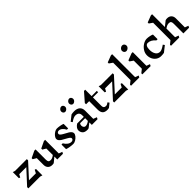

<svg xmlns="http://www.w3.org/2000/svg" viewBox="488 -2779 4702 4702"><g transform="rotate(-45 2839.5 -427.5)"><path d="M459 -130 502 -213 537 -202V18L477 0H69V-43L400 -403H156L116 -329L81 -341V-551L141 -533H549V-490L220 -130Z M1267 0H1070V-101L946 2Q927 10 890 10Q820 10 779 -31.5Q738 -73 738 -144V-378L649 -430V-466L825 -550H868V-199Q868 -145 885 -123.5Q902 -102 944 -102Q973 -102 1002 -113Q1031 -124 1070 -155V-378L981 -430V-466L1157 -550H1200V-78L1290 -45Z M1567 -216Q1514 -244 1482.5 -264Q1451 -284 1428.5 -310.5Q1406 -337 1406 -369Q1406 -405 1437 -446Q1468 -487 1513.5 -515Q1559 -543 1597 -543Q1644 -543 1706 -531.5Q1768 -520 1796 -506V-349H1753Q1722 -408 1681 -441.5Q1640 -475 1596 -475Q1567 -475 1549.5 -459.5Q1532 -444 1532 -421Q1532 -392 1563 -369Q1594 -346 1659 -311Q1710 -285 1741 -265.5Q1772 -246 1794 -220.5Q1816 -195 1816 -164Q1816 -127 1783.5 -86.5Q1751 -46 1704.5 -18Q1658 10 1619 10Q1569 10 1499.5 -2Q1430 -14 1401 -27V-185H1444Q1478 -125 1525 -91.5Q1572 -58 1620 -58Q1651 -58 1670 -74Q1689 -90 1689 -112Q1689 -138 1659 -160.5Q1629 -183 1567 -216Z M1967 -762Q1967 -785 1980.5 -805Q1994 -825 2014.5 -837Q2035 -849 2054 -849Q2083 -849 2102 -827Q2121 -805 2121 -773Q2121 -750 2107.5 -730Q2094 -710 2073.5 -698Q2053 -686 2034 -686Q2005 -686 1986 -708Q1967 -730 1967 -762ZM2242 -762Q2242 -785 2255.5 -805Q2269 -825 2289.5 -837Q2310 -849 2329 -849Q2358 -849 2377 -827Q2396 -805 2396 -773Q2396 -750 2382.5 -730Q2369 -710 2348.5 -698Q2328 -686 2309 -686Q2280 -686 2261 -708Q2242 -730 2242 -762ZM2465 0H2267V-87L2154 2Q2134 10 2104 10Q2016 10 1977 -33.5Q1938 -77 1938 -139Q1938 -175 1963 -210.5Q1988 -246 2036 -278H2267V-332Q2267 -449 2142 -449Q2079 -449 1984 -378L1954 -420L2097 -533Q2143 -543 2197 -543Q2292 -543 2344.5 -497Q2397 -451 2397 -364V-80L2487 -45ZM2267 -138V-232H2093Q2081 -217 2076 -202Q2071 -187 2071 -169Q2071 -134 2090 -109.5Q2109 -85 2140 -85Q2199 -85 2267 -138Z M2858 2Q2833 10 2797 10Q2711 10 2671.5 -33.5Q2632 -77 2632 -168V-457H2524V-500L2719 -724H2762V-503H2942V-457H2762V-160Q2762 -81 2840 -81Q2861 -81 2880 -89.5Q2899 -98 2929 -120L2959 -78Z M3432 -130 3475 -213 3510 -202V18L3450 0H3042V-43L3373 -403H3129L3089 -329L3054 -341V-551L3114 -533H3522V-490L3193 -130Z M3910 1H3624V-35L3713 -106V-708L3624 -770V-806L3800 -873H3843V-78L3933 -44Z M4303 0H4017V-36L4106 -107V-387L4017 -448V-484L4193 -552H4236V-78L4326 -45ZM4242 -771Q4242 -747 4227 -725.5Q4212 -704 4189 -691.5Q4166 -679 4144 -679Q4112 -679 4091 -702Q4070 -725 4070 -760Q4070 -784 4085 -805.5Q4100 -827 4123 -839.5Q4146 -852 4167 -852Q4200 -852 4221 -828.5Q4242 -805 4242 -771Z M4890 -506V-345H4847Q4808 -395 4758 -423.5Q4708 -452 4654 -452Q4610 -452 4587.5 -412.5Q4565 -373 4565 -297Q4565 -205 4604.5 -144Q4644 -83 4718 -83Q4776 -83 4885 -161L4915 -119L4763 1Q4720 10 4660 10Q4593 10 4539.5 -24.5Q4486 -59 4455.5 -118Q4425 -177 4425 -249Q4425 -327 4469.5 -394.5Q4514 -462 4581 -502.5Q4648 -543 4711 -543Q4753 -543 4809 -531.5Q4865 -520 4890 -506Z M5634 1H5437V-333Q5437 -386 5420 -407.5Q5403 -429 5361 -429Q5330 -429 5299 -418Q5268 -407 5227 -376V-77L5317 -44L5294 1H5008V-35L5097 -106V-708L5008 -770V-806L5184 -873H5227V-430L5359 -535Q5382 -543 5415 -543Q5485 -543 5526 -501.5Q5567 -460 5567 -389V-78L5657 -44Z"/></g></svg>

Font: Inknut Antiqua Medium
Style: Regular
Weight: 500
Designer: Claus Eggers Sørensen
Foundry: Claus Eggers Sørensen
Version: Version 1.003; ttfautohint (v1.8.2) -l 8 -r 50 -G 200 -x 14 